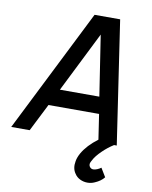

<svg xmlns="http://www.w3.org/2000/svg" viewBox="-123 -827 912 1153"><g transform="rotate(10 333.5 -250.0)"><path d="M511.5 165.5Q522 165.5 535 160.2Q548 155 558.5 147L590.5 200Q571 225 534.5 240.5Q514 250 490.5 250Q466.5 250 445.2 239.5Q424 229 412.5 210.5Q390.5 180 399 135.5Q401 123 405.8 110.5Q410.5 98 417.5 85.5Q448.5 31.5 511.5 -15.5L488.5 -168.5H180L95 0H-17.5L358.5 -750H514.5L626 0H609.5Q572.5 23.5 543.5 52Q508 86 494 114.5Q490.5 120 488.5 124.8Q486.5 129.5 485.5 133.5Q483.5 146.5 490.5 155Q498 165.5 511.5 165.5ZM472 -271 415.5 -639.5 231.5 -271Z"/></g></svg>

Font: Russisch Sans SemiBold
Style: Italic
Weight: 600
Width: 4
Italic angle: -10°
Designer: Michael Sharanda (font) & Cristiano Sobral (main changes)
Foundry: Michael Sharanda
Version: Version 2.00;September 8, 2020;FontCreator 13.0.0.2681 64-bi